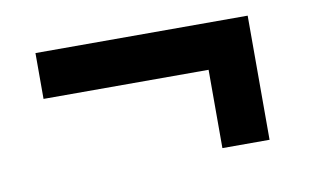

<svg xmlns="http://www.w3.org/2000/svg" viewBox="-43 -430 686 425"><g transform="rotate(-10 300.0 -217.5)"><path d="M533 -78V-357H56V-254H427V-78Z"/></g></svg>

Font: IBM Plex Devanagari Medium
Style: Regular
Weight: 600
Designer: Mike Abbink, Paul van der Laan, Pieter van Rosmalen, Erin McLaughlin
Foundry: Bold Monday
Version: Version 1.0